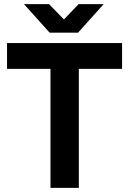

<svg xmlns="http://www.w3.org/2000/svg" viewBox="-20 -908 624 928"><path d="M224 0H361V-575H570V-700H14V-575H224ZM220 -750H357L481 -888H360L289 -814L217 -888H96Z"/></svg>

Font: HB Figtree Prototype
Style: Bold
Weight: 700
Designer: Alfredo Marco Pradil
Foundry: Hanken Design Co.®
Version: Version 1.002;Glyphs 3.2 (3228)